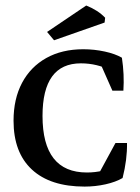

<svg xmlns="http://www.w3.org/2000/svg" viewBox="-20 -671 511 699"><path d="M288.1 8.3Q163.1 8.3 96.2 -53.7Q29.3 -115.7 29.3 -231.4Q29.3 -311 60.3 -369.4Q91.3 -427.7 148.4 -459.7Q205.6 -491.7 283.2 -491.7Q323.2 -491.7 361.3 -483.4Q399.4 -475.1 423.8 -460.9Q433.1 -399.9 429.2 -340.8H389.2L340.8 -450.2L385.7 -413.6Q333.5 -440.4 274.4 -440.4Q134.8 -440.4 134.8 -249Q134.8 -43 296.4 -43Q357.4 -43 407.7 -70.3L405.3 -37.6L338.9 -37.1L400.4 -150.4H442.4Q443.4 -90.3 426.3 -22.9Q401.4 -8.3 364.3 0Q327.1 8.3 288.1 8.3ZM176.8 -524.4 151.4 -554.7 293.9 -650.9Q336.9 -633.8 362.8 -606.4L360.8 -588.9Z"/></svg>

Font: Markazi Text Medium
Style: Regular
Weight: 500
Designer: Borna Izadpanah (Arabic designer), Fiona Ross (Arabic design director) and Florian Runge (Latin designer)
Foundry: Borna Izadpanah and Florian Runge
Version: Version 1.001